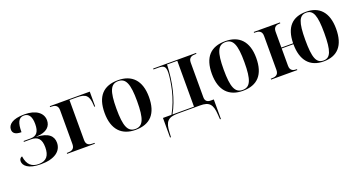

<svg xmlns="http://www.w3.org/2000/svg" viewBox="-44 -1184 3790 2030"><g transform="rotate(-20 1851.5 -169.0)"><path d="M232 9C386 9 468 -53 468 -148C468 -221 419 -274 284 -280V-282C407 -286 450 -342 450 -406C450 -489 375 -547 246 -547C107 -547 57 -497 57 -444C57 -406 82 -380 153 -380C153 -485 176 -537 237 -537C290 -537 319 -497 319 -412C319 -324 288 -285 220 -285H142V-275H219C298 -275 335 -238 335 -144C335 -52 298 -1 210 -1C135 -1 84 -38 71 -138C50 -132 39 -115 39 -94C39 -45 89 9 232 9Z M528 0H840V-10H818C784 -10 746 -18 746 -76V-526H830C931 -526 961 -496 967 -394L968 -370H978V-536H528V-526H541C575 -526 616 -518 616 -460V-76C616 -18 575 -10 541 -10H528Z M1296 10C1461 10 1547 -82 1547 -270C1547 -457 1453 -548 1299 -548C1134 -548 1048 -457 1048 -270C1048 -82 1142 10 1296 10ZM1298 0C1212 0 1181 -72 1181 -270C1181 -466 1212 -538 1297 -538C1383 -538 1414 -466 1414 -270C1414 -72 1383 0 1298 0Z M1610 210H1620L1623 155C1628 37 1664 0 1773 0H2025C2126 0 2161 37 2168 155L2172 210H2182V-10H2147C2113 -10 2086 -24 2086 -69V-460C2086 -518 2127 -526 2161 -526H2174V-536H1691V-526H1743C1803 -526 1827 -515 1827 -447C1827 -405 1816 -327 1798 -249C1779 -170 1749 -87 1706 -10H1610ZM1717 -10C1795 -147 1837 -331 1844 -526H1959V-10Z M2503 10C2668 10 2754 -82 2754 -270C2754 -457 2660 -548 2506 -548C2341 -548 2255 -457 2255 -270C2255 -82 2349 10 2503 10ZM2505 0C2419 0 2388 -72 2388 -270C2388 -466 2419 -538 2504 -538C2590 -538 2621 -466 2621 -270C2621 -72 2590 0 2505 0Z M3412 10C3569 10 3653 -82 3653 -270C3653 -457 3562 -548 3415 -548C3259 -548 3176 -461 3173 -281H3041V-460C3041 -518 3081 -526 3113 -526H3118V-536H2823V-526H2836C2870 -526 2911 -518 2911 -460V-76C2911 -18 2870 -10 2836 -10H2823V0H3118V-10H3113C3081 -10 3041 -18 3041 -76V-271H3173C3173 -89 3258 10 3412 10ZM3414 0C3334 0 3306 -69 3306 -270C3306 -469 3334 -538 3413 -538C3492 -538 3520 -469 3520 -270C3520 -69 3492 0 3414 0Z"/></g></svg>

Font: Noto Serif Display SemiBold
Style: Regular
Weight: 600
Designer: Monotype Design Team
Foundry: Monotype Imaging Inc.
Version: Version 2.009